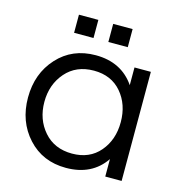

<svg xmlns="http://www.w3.org/2000/svg" viewBox="-101 -752 797 850"><g transform="rotate(15 297.5 -327.0)"><path d="M276 -508Q394 -508 455 -419V-500H530V0H455V-80Q395 8 276 8Q169 8 101.5 -66Q34 -140 34 -250Q34 -360 101.5 -434Q169 -508 276 -508ZM286 -60Q366 -60 412.5 -114.5Q459 -169 459 -250Q459 -331 412.5 -385.5Q366 -440 286 -440Q205 -440 157 -385Q109 -330 109 -250Q109 -170 157 -115Q205 -60 286 -60ZM157 -662H246V-579H157ZM314 -662H403V-579H314Z"/></g></svg>

Font: Questrial
Style: Regular
Weight: 400
Designer: Joe Prince
Foundry: Joe Prince
Version: Version 1.002